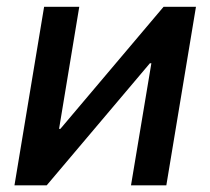

<svg xmlns="http://www.w3.org/2000/svg" viewBox="-20 -556 631 576"><path d="M479 0H373L434.1 -366.2H429.7L120.1 0H23.4L112.3 -535.6H217.8L157.2 -169.4H161.1L470.7 -535.6H567.9Z"/></svg>

Font: Inter 20pt Medium
Style: Italic
Weight: 500
Italic angle: -9.3988°
Version: Version 4.001;git-66647c0bb